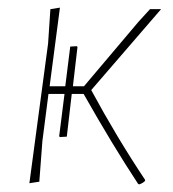

<svg xmlns="http://www.w3.org/2000/svg" viewBox="-20 -476 453 503"><path d="M219 -240Q286 -116 360 -5V-2Q354 4 345 7L342 6Q276 -94 199 -230H168L155 -118L137 -117L135 -119L149 -230H107L91 -106L83 0L57 4L106 -362L112 -452L137 -456L110 -250H151L164 -354L181 -355L183 -353L171 -250H200L342 -418L373 -452H402Z"/></svg>

Font: Luna Sans Thin
Style: Italic
Weight: 250
Italic angle: -7°
Designer: Juan Pablo del Peral
Foundry: Huerta Tipografica
Version: Version 2.001; ttfautohint (v1.5)